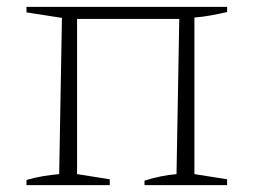

<svg xmlns="http://www.w3.org/2000/svg" viewBox="-20 -538 739 558"><path d="M204 -483V-32L299 -17V0H57V-15Q81 -22 105 -26Q129 -30 152 -32L160 -486L57 -502V-518H640V-503Q618 -498 594 -493.5Q570 -489 545 -487V-32L640 -17V0H400V-13Q447 -28 493 -32L501 -483Z"/></svg>

Font: Piazzolla SC ExtraLight
Style: Regular
Weight: 200
Designer: Juan Pablo del Peral
Foundry: Huerta Tipografica
Version: Version 1.330